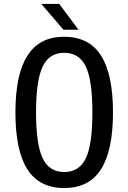

<svg xmlns="http://www.w3.org/2000/svg" viewBox="-20 -926 642 960"><path d="M186.5 -906.2H276.4L372.6 -777.3H297.4ZM300.8 14.2Q177.2 14.2 117.2 -79.1Q57.1 -171.9 57.1 -363.8Q57.1 -555.2 117.7 -648.4Q147.9 -695.3 193.1 -718.8Q238.3 -742.2 300.8 -742.2Q360.8 -742.2 407.2 -719.7Q453.6 -697.3 484.9 -648.4Q544.9 -554.7 544.9 -363.8Q544.9 -173.3 484.9 -79.6Q453.6 -30.8 407.2 -8.3Q360.8 14.2 300.8 14.2ZM300.8 -65.9Q376 -65.9 409.2 -134.8Q441.9 -202.1 441.9 -363.8Q441.9 -524.9 409.2 -593.3Q376 -662.1 300.8 -662.1Q226.1 -662.1 193.4 -593.3Q160.2 -523.9 160.2 -363.8Q160.2 -204.1 193.4 -134.8Q226.1 -65.9 300.8 -65.9Z"/></svg>

Font: Hack
Style: Regular
Weight: 400
Monospace: yes
Designer: Christopher Simpkins
Foundry: Christopher Simpkins
Version: Version 2.019; ttfautohint (v1.4.1) -l 4 -r 80 -G 350 -x 0 -